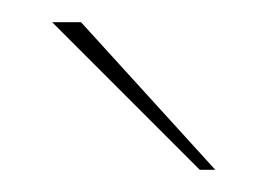

<svg xmlns="http://www.w3.org/2000/svg" viewBox="-20 -784 241 173"><path d="M27 -764H53L174 -631H160Z"/></svg>

Font: Exo Thin
Style: Regular
Weight: 250
Designer: Natanael Gama
Foundry: Natanael Gama
Version: Version 1.500; ttfautohint (v1.6)